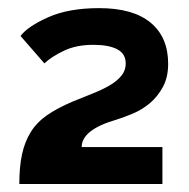

<svg xmlns="http://www.w3.org/2000/svg" viewBox="-20 -838 468 475"><path d="M27.8 -382.8Q27.8 -424.8 34.4 -455.8Q41 -486.8 55.9 -511Q70.8 -535.2 96.4 -553Q122.1 -570.8 160.2 -586.9Q184.1 -596.7 207.5 -606Q231 -615.2 249.5 -625.7Q268.1 -636.2 279.5 -649.7Q291 -663.1 291 -681.2Q291 -705.1 270 -716.1Q249 -727.1 210.9 -727.1Q168.9 -727.1 138.4 -712.6Q107.9 -698.2 89.8 -681.2L30.8 -749Q48.8 -772.9 99.4 -795.4Q149.9 -817.9 225.1 -817.9Q309.1 -817.9 352.5 -782Q396 -746.1 396 -680.2Q396 -647 383.1 -623Q370.1 -599.1 351.1 -583Q332 -566.9 309.6 -557.4Q287.1 -547.9 268.1 -542Q182.1 -517.1 182.1 -474.1H381.8V-382.8Z"/></svg>

Font: Raleway ExtraBold
Style: Regular
Weight: 800
Designer: Matt McInerney, Pablo Impallari, Rodrigo Fuenzalida
Foundry: Matt McInerney, Pablo Impallari, Rodrigo Fuenzalida
Version: Version 3.000g; ttfautohint (v1.5) -l 8 -r 28 -G 28 -x 14 -D